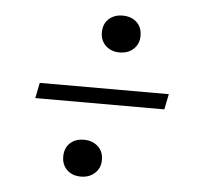

<svg xmlns="http://www.w3.org/2000/svg" viewBox="-44 -650 647 618"><g transform="rotate(5 280.0 -341.0)"><path d="M391 -545Q391 -519 373.5 -502.5Q356 -486 328 -486Q301 -486 283.5 -502.5Q266 -519 266 -545Q266 -573 283.5 -589Q301 -605 328 -605Q356 -605 373.5 -589Q391 -573 391 -545ZM302 -136Q302 -110 284 -93.5Q266 -77 239 -77Q211 -77 194 -93.5Q177 -110 177 -136Q177 -164 194 -180Q211 -196 239 -196Q266 -196 284 -180Q302 -164 302 -136ZM498 -366 488 -316H71L81 -366Z"/></g></svg>

Font: Roboto Serif 20pt ExtraLight
Style: Italic
Weight: 250
Italic angle: -10°
Version: Version 1.007